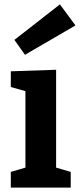

<svg xmlns="http://www.w3.org/2000/svg" viewBox="-20 -856 364 876"><path d="M236 -81.7 225.7 -94.3 302.7 -71.7V0H29.3V-71.7L106.3 -94.3L96 -81.7V-447L105 -437.7L29.3 -459V-530.7L236 -537.7ZM94 -606 45.7 -674 253.3 -836 324.3 -740Z"/></svg>

Font: Bitter Thin
Style: Regular
Weight: 100
Designer: Sol Matas, and Bitter project Authors
Foundry: Sol Matas
Version: Version 2.002